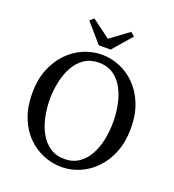

<svg xmlns="http://www.w3.org/2000/svg" viewBox="-155 -988 1018 1123"><g transform="rotate(20 353.5 -426.5)"><path d="M354 15Q296 15 241 -7.5Q186 -30 142 -74Q98 -118 72.5 -183.5Q47 -249 47 -335Q47 -417 73 -482Q99 -547 142.5 -592Q186 -637 241 -660.5Q296 -684 354 -684Q412 -684 466.5 -661.5Q521 -639 564.5 -595Q608 -551 634 -486Q660 -421 660 -335Q660 -253 634.5 -188Q609 -123 565.5 -77.5Q522 -32 467 -8.5Q412 15 354 15ZM354 -35Q406 -35 443.5 -60.5Q481 -86 504.5 -128.5Q528 -171 539 -224.5Q550 -278 550 -335Q550 -391 539 -444.5Q528 -498 504.5 -541Q481 -584 443.5 -609Q406 -634 354 -634Q302 -634 264.5 -609Q227 -584 203 -541Q179 -498 167.5 -444.5Q156 -391 156 -335Q156 -278 167.5 -224.5Q179 -171 203 -128.5Q227 -86 264.5 -60.5Q302 -35 354 -35ZM239 -868 354 -783 469 -868 493 -847 391 -729H317L215 -847Z"/></g></svg>

Font: Source Serif Pro
Style: Regular
Weight: 400
Designer: Frank Grießhammer
Foundry: Adobe Systems Incorporated
Version: Version 3.001;hotconv 1.0.111;makeotfexe 2.5.65597